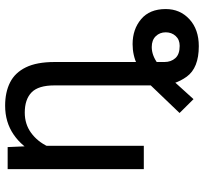

<svg xmlns="http://www.w3.org/2000/svg" viewBox="-43 -535 791 745"><g transform="rotate(-90 352.5 -162.5)"><path d="M393.6 -110.4Q393.6 -110.4 407.2 -110.4Q420.9 -110.4 439 -110.4Q457 -110.4 470.7 -110.4Q484.4 -110.4 484.4 -110.4Q484.4 -110.4 484.4 -69.3Q484.4 -28.3 484.4 18.1Q484.4 64.5 484.4 80.1Q484.4 105.5 499.3 122.3Q514.2 139.2 546.9 139.2Q571.3 139.2 585.4 123.5Q599.6 107.9 599.6 85Q599.6 62 584.5 46.4Q569.3 30.8 542.5 30.8Q510.7 30.8 479.5 53.5Q448.2 76.2 411.1 114.7L340.3 192.9Q340.3 192.9 326.9 179.4Q313.5 166 300 152.3Q286.6 138.7 286.6 138.7L397.9 22.5Q434.6 -7.3 472.7 -25.4Q510.7 -43.5 553.7 -43.5Q611.3 -43.5 650.6 -10.5Q689.9 22.5 689.9 85Q689.9 140.6 650.4 177Q610.8 213.4 545.9 213.4Q461.4 213.4 427.5 166.5Q393.6 119.6 393.6 60.1Q393.6 60.1 393.6 34.4Q393.6 8.8 393.6 -25.1Q393.6 -59.1 393.6 -84.7Q393.6 -110.4 393.6 -110.4ZM159.2 -415.5V0H68.8V-528.3H154.3ZM137.7 -284.2 100.1 -285.6Q100.6 -358.4 127.7 -415.3Q154.8 -472.2 202.9 -505.1Q251 -538.1 314.9 -538.1Q367.2 -538.1 405 -519Q442.9 -500 463.6 -457.8Q484.4 -415.5 484.4 -346.2V0H393.6V-347.2Q393.6 -409.2 366.5 -435.5Q339.4 -461.9 288.1 -461.9Q243.2 -461.9 209.5 -437.3Q175.8 -412.6 156.7 -372.3Q137.7 -332 137.7 -284.2Z"/></g></svg>

Font: RobotoDEMO
Style: Regular
Weight: 400
Designer: Christian Robertson
Foundry: Google
Version: Version 2.136